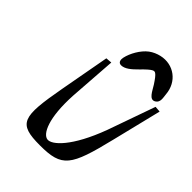

<svg xmlns="http://www.w3.org/2000/svg" viewBox="-315 -1354 1514 1514"><g transform="rotate(45 442.0 -597.5)"><path d="M290 -865 214 -449C145 -68 160 -9 405 -9C650 -9 689 -68 782 -449L884 -865L835 -869L695 -473C587 -181 468 -77 414 -84C359 -91 298 -207 313 -473L341 -869ZM411 -908C451 -908 492 -942 534 -985C613 -1066 627 -1066 644 -1055C658 -1046 676 -1022 701 -984C729 -941 757 -868 804 -898C839 -920 826 -963 823 -997C813 -1126 703 -1209 578 -1180C548 -1173 517 -1160 490 -1140C437 -1100 394 -1023 381 -963C376 -941 378 -908 411 -908Z"/></g></svg>

Font: Venom Sans
Style: BdObl
Weight: 700
Version: Version 1.001